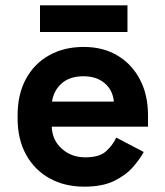

<svg xmlns="http://www.w3.org/2000/svg" viewBox="-20 -686 617 720"><path d="M296 14Q222 14 165.5 -17.5Q109 -49 77.5 -106.5Q46 -164 46 -242V-254Q46 -332 77 -389.5Q108 -447 164 -478.5Q220 -510 294 -510Q367 -510 421 -477.5Q475 -445 505 -387.5Q535 -330 535 -254V-211H174Q176 -160 212 -128Q248 -96 300 -96Q353 -96 378 -119Q403 -142 416 -170L519 -116Q505 -90 478.5 -59.5Q452 -29 408 -7.5Q364 14 296 14ZM175 -305H407Q403 -348 372.5 -374Q342 -400 293 -400Q242 -400 212 -374Q182 -348 175 -305ZM458 -566H130V-666H458Z"/></svg>

Font: Space Grotesk Variable Light
Style: Regular
Weight: 300
Designer: Florian Karsten
Foundry: Florian Karsten
Version: Version 2.000